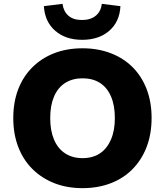

<svg xmlns="http://www.w3.org/2000/svg" viewBox="-20 -967 857 998"><path d="M409 11Q328 11 262 -15Q196 -41 148 -89Q100 -137 74.5 -204Q49 -271 49 -353Q49 -436 74.5 -502.5Q100 -569 148 -617Q196 -665 262 -690.5Q328 -716 409 -716Q489 -716 555.5 -690.5Q622 -665 669.5 -617.5Q717 -570 742.5 -503Q768 -436 768 -354Q768 -271 742.5 -204Q717 -137 669.5 -88.5Q622 -40 555.5 -14.5Q489 11 409 11ZM409 -145Q462 -145 499 -169.5Q536 -194 556.5 -241Q577 -288 577 -353Q577 -419 557 -465.5Q537 -512 499.5 -536Q462 -560 409 -560Q357 -560 319 -536Q281 -512 261 -465.5Q241 -419 241 -353Q241 -288 261 -241Q281 -194 319 -169.5Q357 -145 409 -145ZM407 -760Q321 -760 267 -807Q213 -854 208 -935L305 -947Q310 -908 335.5 -885.5Q361 -863 406 -863Q451 -863 478 -885.5Q505 -908 509 -947L606 -935Q602 -854 548 -807Q494 -760 407 -760Z"/></svg>

Font: Nunito Sans 11pt Black
Style: Regular
Weight: 900
Version: Version 3.101;gftools[0.9.27]